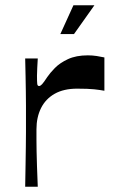

<svg xmlns="http://www.w3.org/2000/svg" viewBox="-20 -712 431 732"><path d="M76 0Q77 -49 77.5 -86Q78 -123 78.5 -152.5Q79 -182 79 -207.5Q79 -233 79 -259Q79 -284 79 -310Q79 -336 78.5 -363.5Q78 -391 77.5 -421.5Q77 -452 76 -489H124Q123 -471 122 -453Q121 -435 121 -423Q121 -400 122 -392Q123 -384 129 -384Q134 -384 140.5 -391Q147 -398 160 -418Q170 -433 189 -452.5Q208 -472 239 -486.5Q270 -501 315 -501Q332 -501 348.5 -498.5Q365 -496 378 -493V-366Q362 -369 339.5 -371.5Q317 -374 274 -374Q223 -374 188.5 -354.5Q154 -335 136.5 -300Q119 -265 119 -219Q119 -198 119 -178.5Q119 -159 119.5 -135Q120 -111 121 -79Q122 -47 124 0ZM210 -582 260 -692H340L262 -582Z"/></svg>

Font: Ojuju SemiBold
Style: Regular
Weight: 600
Designer: Chisaokwu Joboson, Mirko Velimirovic
Foundry: Udi Foundry
Version: Version 1.000